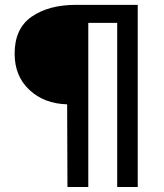

<svg xmlns="http://www.w3.org/2000/svg" viewBox="-20 -752 659 772"><path d="M38.8 -536.2Q38.8 -446.2 98.1 -390.6Q157.5 -335 250 -332.5L251.2 0H335V-660H451.2V0H533.8V-732.5H285Q176.2 -732.5 107.5 -685Q38.8 -637.5 38.8 -536.2Z"/></svg>

Font: Cambay
Style: Regular
Weight: 400
Designer: Pooja Saxena
Foundry: Pooja Saxena
Version: Version 1.181;PS 001.181;hotconv 1.0.70;makeotf.lib2.5.58329